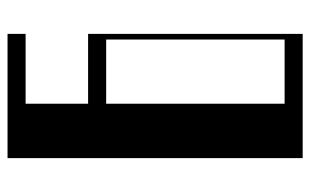

<svg xmlns="http://www.w3.org/2000/svg" viewBox="-177 -647 824 510"><g transform="rotate(-90 235.0 -392.0)"><path d="M70 -784H400V-736H214.5V-570H400V0H70ZM385 -48V-522H214.5V-48Z"/></g></svg>

Font: Facade Sud
Style: Regular
Weight: 100
Designer: Éléonore Fines
Foundry: Velvetyne Type Foundry
Version: Version 1.001;Glyphs 3.2 (3202)